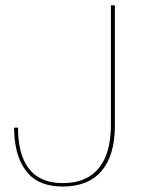

<svg xmlns="http://www.w3.org/2000/svg" viewBox="-20 -680 537 710"><path d="M404.8 -214.8Q404.8 -106 355.7 -48.1Q306.6 9.8 211.9 9.8Q125 9.8 81.8 -41.3Q38.6 -92.3 33.2 -180.2Q32.2 -189 32.2 -208H46.9V-187Q56.6 -2.9 211.9 -2.9Q294.4 -2.9 339.1 -51Q383.8 -99.1 389.2 -190.9Q390.1 -198.7 390.1 -213.9V-660.2H404.8Z"/></svg>

Font: Human Sans Thin
Style: Regular
Weight: 100
Designer: Tim Radville
Foundry: Continuum
Version: Version 1.000;FEAKit 1.0